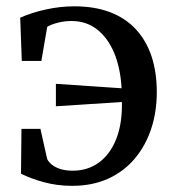

<svg xmlns="http://www.w3.org/2000/svg" viewBox="-20 -577 546 608"><path d="M208 11.5Q161.5 11.5 119.2 0Q77 -11.5 46.5 -27L48 -169H108L129 -75Q131 -68 140.5 -58.8Q150 -49.5 167.5 -43Q185 -36.5 210.5 -36.5Q258 -36.5 293.5 -62.5Q329 -88.5 348.2 -137.2Q367.5 -186 366 -254L157 -240.5V-311.5L365 -297.5Q361.5 -361 341.8 -408.8Q322 -456.5 287.8 -483.5Q253.5 -510.5 206.5 -510.5Q184 -510.5 162.8 -505Q141.5 -499.5 129.5 -492L111 -384H49L44 -521Q80 -537 125.2 -547Q170.5 -557 215.5 -557Q279.5 -557 328.2 -538.5Q377 -520 410 -484.5Q443 -449 459.8 -398.8Q476.5 -348.5 476.5 -285Q476.5 -223 458.8 -169.2Q441 -115.5 406.8 -74.8Q372.5 -34 322.5 -11.2Q272.5 11.5 208 11.5Z"/></svg>

Font: Merriweather 48pt
Style: Regular
Weight: 400
Version: Version 2.100